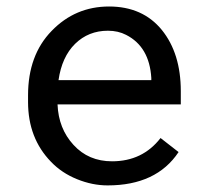

<svg xmlns="http://www.w3.org/2000/svg" viewBox="-20 -558 640 588"><path d="M310.5 -463.9Q251 -463.9 210 -423.8Q169.4 -383.8 159.2 -312.5H443.4V-319.3Q437.5 -415 366.2 -451.2Q341.8 -463.9 310.5 -463.9ZM526.9 -92.3Q459 9.8 309.6 9.8Q262.7 9.8 215.8 -9.3Q168.9 -28.3 136.2 -62.5Q65.9 -134.8 65.9 -245.6V-266.1Q65.9 -389.2 138.2 -463.4Q210.4 -538.1 314 -538.1Q417 -538.1 475.6 -466.3Q533.7 -394.5 533.7 -278.8V-238.3H156.2Q159.2 -164.1 205.1 -114.3Q251 -64 323.2 -64Q416.5 -64 471.7 -135.3Z"/></svg>

Font: RobotoMono-Regular
Style: Regular
Weight: 400
Designer: Google
Version: Version 2.000985; 2015; ttfautohint (v1.3)